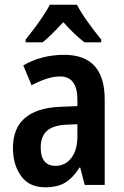

<svg xmlns="http://www.w3.org/2000/svg" viewBox="-20 -786 528 816"><path d="M253 -553Q425 -553 425 -363V0H340L321 -74H318Q291 -31 258 -10.5Q225 10 172 10Q104 10 69.5 -38Q35 -86 35 -157Q35 -241 86 -284.5Q137 -328 235 -332L309 -335V-361Q309 -461 236 -461Q207 -461 177 -451Q147 -441 114 -424L79 -508Q116 -530 160 -541.5Q204 -553 253 -553ZM261 -256Q204 -253 178.5 -229Q153 -205 153 -160Q153 -119 169.5 -100Q186 -81 216 -81Q257 -81 283 -114.5Q309 -148 309 -208V-258ZM307 -766Q324 -733 353.5 -692Q383 -651 410 -618V-606H339Q295 -640 249 -692Q225 -666 202.5 -643.5Q180 -621 161 -606H89V-618Q106 -639 126 -665.5Q146 -692 163.5 -718.5Q181 -745 192 -766Z"/></svg>

Font: Noto Sans Ethiopic Condensed SemiBold
Style: Regular
Weight: 600
Width: 3
Designer: Monotype Design Team
Foundry: Monotype Imaging Inc.
Version: Version 2.102; ttfautohint (v1.8.4.7-5d5b)